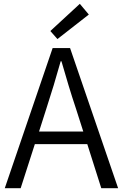

<svg xmlns="http://www.w3.org/2000/svg" viewBox="-20 -983 642 1003"><path d="M280 -779 444 -907 397 -963 243 -821ZM5 0H88L162 -230H436L509 0H597L346 -732H255ZM184 -296 222 -415C249 -498 273 -577 297 -663H301C326 -577 349 -498 377 -415L415 -296Z"/></svg>

Font: Noto Sans CJK SC DemiLight
Style: Regular
Weight: 350
Designer: Ryoko NISHIZUKA 西塚涼子 (kana, bopomofo & ideographs); Paul D. Hunt (Latin, Greek & Cyrillic); Sandoll Communications 산돌커뮤니
Foundry: Adobe
Version: Version 2.004;hotconv 1.0.118;makeotfexe 2.5.65603